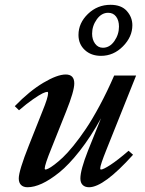

<svg xmlns="http://www.w3.org/2000/svg" viewBox="-20 -768 605 799"><path d="M400.4 -535.6Q358.9 -535.6 332.8 -560.1Q306.6 -584.5 306.6 -622.6Q306.6 -671.9 345.9 -710Q385.3 -748 439.9 -748Q484.9 -748 507.8 -722.2Q530.8 -696.3 530.8 -663.1Q530.8 -614.7 491.7 -575.2Q452.6 -535.6 400.4 -535.6ZM408.2 -569.3Q436.5 -569.3 455.8 -596.9Q475.1 -624.5 475.1 -657.2Q475.1 -683.1 463.1 -699Q451.2 -714.8 430.2 -714.8Q402.3 -714.8 382.8 -687.5Q363.3 -660.2 363.3 -627.9Q363.3 -603 375.7 -586.2Q388.2 -569.3 408.2 -569.3ZM94.7 11.2Q77.1 11.2 67.6 1.7Q58.1 -7.8 58.1 -25.4Q58.1 -57.1 100.1 -162.6L156.7 -305.2Q180.2 -362.3 180.2 -380.4Q180.2 -385.7 176.8 -385.7Q170.4 -385.7 157 -379.4Q143.6 -373 117.2 -354.7Q90.8 -336.4 59.1 -309.1L41.5 -326.2Q102.5 -389.2 160.4 -423.6Q218.3 -458 253.4 -458Q289.1 -458 289.1 -420.9Q289.1 -388.7 255.4 -304.7L193.8 -150.4Q166 -82 166 -66.4Q166 -62.5 169.9 -62.5Q172.9 -62.5 181.6 -66.7Q190.4 -70.8 206.3 -82.8Q222.2 -94.7 241.5 -112.8Q260.7 -130.9 286.1 -162.1Q311.5 -193.4 337.6 -232.2Q363.8 -271 394.8 -328.6Q425.8 -386.2 455.1 -453.6H546.4L422.9 -145Q397 -80.6 397 -67.4Q397 -62.5 400.4 -62.5Q409.7 -62.5 439.5 -81.8Q469.2 -101.1 515.1 -140.6L533.7 -124Q412.1 11.2 350.6 11.2Q333.5 11.2 324 1.7Q314.5 -7.8 314.5 -25.4Q314.5 -60.5 346.2 -141.1L400.4 -275.9Q357.4 -198.2 311.8 -140.1Q266.1 -82 226.6 -50.3Q187 -18.6 154.3 -3.7Q121.6 11.2 94.7 11.2Z"/></svg>

Font: Elstob 8pt SemiBold
Style: Italic
Weight: 600
Italic angle: -20°
Designer: Peter S. Baker
Version: Version 1.015